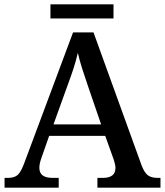

<svg xmlns="http://www.w3.org/2000/svg" viewBox="-20 -863 758 883"><path d="M1 0V-45H18Q47 -45 62.5 -59.5Q78 -74 95 -122L316 -714H410L631 -103Q644 -69 660 -57Q676 -45 704 -45H718V0H428V-45H455Q481 -45 496 -56Q511 -67 511 -91Q511 -100 508.5 -109.5Q506 -119 503 -129L464 -238H206L171 -138Q161 -111 161 -91Q161 -45 221 -45H250V0ZM226 -291H445L386 -463Q372 -504 359 -544Q346 -584 338 -620Q330 -585 318.5 -549.5Q307 -514 291 -471ZM212 -778V-843H502V-778Z"/></svg>

Font: Noto Serif Toto Medium
Style: Regular
Weight: 500
Designer: Monotype Design Team
Foundry: Monotype Imaging Inc.
Version: Version 2.001; ttfautohint (v1.8.4.7-5d5b)